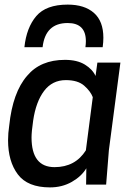

<svg xmlns="http://www.w3.org/2000/svg" viewBox="-20 -802 576 834"><path d="M9 0ZM503 -530H403ZM197 12Q100 12 57.5 -44.5Q15 -101 15 -193Q15 -223 20 -256Q35 -401 98 -473Q156 -542 262 -542Q315 -542 348.5 -521.5Q382 -501 395 -472L403 -530H503L453 -150L441 0H354L355 -71Q334 -36 292 -12Q250 12 197 12ZM217 -76Q307 -76 353 -149L383 -380Q373 -406 345.5 -430Q318 -454 266 -454Q207 -454 171.5 -407Q136 -360 124 -278Q117 -230 117 -205Q117 -76 217 -76ZM426 -597H351Q353 -611 353 -623Q353 -702 274 -702Q177 -702 165 -597H86Q95 -682 137.5 -732Q180 -782 274 -782Q347 -782 388 -746Q429 -710 429 -638Q429 -619 426 -597Z"/></svg>

Font: Tanohe Sans Medium
Style: Italic
Weight: 500
Designer: Village Type and Design LLC & Cristiano Sobral
Foundry: Cooper Hewitt Smithsonian Design Museum
Version: Version 1.00;September 29, 2021;FontCreator 13.0.0.2655 64-b